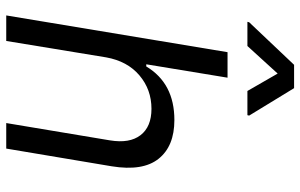

<svg xmlns="http://www.w3.org/2000/svg" viewBox="-198 -788 986 631"><g transform="rotate(90 295.5 -473.0)"><path d="M169 -328.1 115.1 0H31.2L152 -727.3H235.8L191.8 -460.2H198.9Q254.3 -552.6 375 -552.6Q460.9 -552.6 502.3 -500.7Q543.7 -448.9 527 -346.6L468.8 0H384.9L441.8 -340.9Q452.4 -405.5 424.7 -441.4Q397 -477.3 338.1 -477.3Q274.9 -477.3 228.2 -437.7Q181.5 -398.1 169 -328.1ZM131.7 -792.6H52.2L53.6 -798.3L193.5 -946H270.2L360.4 -798.3L359 -792.6H279.5L222.3 -892Z"/></g></svg>

Font: Karasuma Gothic
Style: Italic
Weight: 400
Italic angle: -9.39999°
Designer: Rasmus Andersson / Ryoko Nishizuka
Foundry: Genbu
Version: Version 1.00